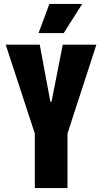

<svg xmlns="http://www.w3.org/2000/svg" viewBox="-20 -956 519 976"><path d="M176 -788 231 -936H398L304 -788ZM157 0V-277L9 -729H182L236 -439H242L299 -729H470L323 -277V0Z"/></svg>

Font: Mona Sans Condensed ExtraBold
Style: Regular
Weight: 800
Width: 3
Designer: Deni Anggara
Foundry: GitHub
Version: Version 1.001;gftools[0.9.33]